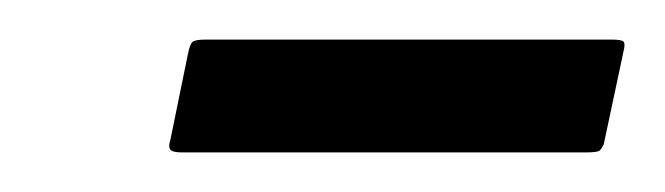

<svg xmlns="http://www.w3.org/2000/svg" viewBox="-20 -616 336 97"><path d="M285 -543Q284 -541 283 -540Q282 -539 276 -539H72Q67 -539 66 -540.5Q65 -542 66 -545L75 -589Q76 -594 77.5 -595Q79 -596 84 -596H289Q294 -596 295 -595Q296 -594 295 -590Z"/></svg>

Font: Glory Medium
Style: Italic
Weight: 500
Italic angle: -12°
Version: Version 1.011